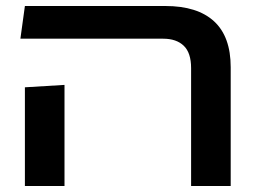

<svg xmlns="http://www.w3.org/2000/svg" viewBox="-20 -620 861 640"><path d="M617 0V-393Q617 -444 592.5 -467.5Q568 -491 524 -491H48L63 -600H531Q638 -600 693.5 -549Q749 -498 749 -396V0ZM63 0V-329L195 -337V0Z"/></svg>

Font: Noto Sans Hebrew Thin SemiBold
Style: Regular
Weight: 600
Version: Version 3.001